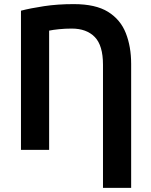

<svg xmlns="http://www.w3.org/2000/svg" viewBox="-20 -729 735 934"><path d="M481 185V-414Q481 -508 441 -549Q401 -590 329 -590Q297 -590 267.5 -587Q238 -584 219 -580V0H82V-677Q128 -689 194 -699Q260 -709 339 -709Q445 -709 505.5 -671.5Q566 -634 592 -568Q618 -502 618 -418V185Z"/></svg>

Font: Ubuntu Sans
Style: Bold
Weight: 700
Designer: Dalton Maag Ltd
Foundry: Dalton Maag Ltd
Version: Version 1.006; ttfautohint (v1.8.4.7-5d5b)